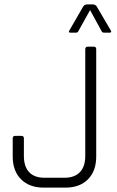

<svg xmlns="http://www.w3.org/2000/svg" viewBox="-20 -856 534 876"><path d="M380 -643H408Q419 -643 419 -632V-142Q419 -76 381.5 -38Q344 0 279 0H179Q114 0 76 -38Q38 -76 38 -142V-225Q38 -236 49 -236H78Q89 -236 89 -225V-144Q89 -96 113 -70.5Q137 -45 183 -45H274Q320 -45 344.5 -70.5Q369 -96 369 -144V-631Q369 -643 380 -643ZM480 -707H456Q446 -707 444 -713L391 -810L337 -713Q335 -707 325 -707H301Q290 -707 297 -718L360 -827Q366 -836 380 -836H402Q415 -836 421 -827L485 -718Q492 -707 480 -707Z"/></svg>

Font: Rajdhani
Style: Regular
Weight: 400
Designer: Satya Rajpurohit, Jyotish Sonowal
Foundry: Indian Type Foundry
Version: Version 1.201;PS 1.0;hotconv 1.0.78;makeotf.lib2.5.61930; tt